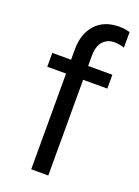

<svg xmlns="http://www.w3.org/2000/svg" viewBox="-138 -774 605 835"><g transform="rotate(20 164.5 -357.0)"><path d="M308 -443H196V0H117V-443H30V-507H117V-554Q117 -628 156.5 -671Q196 -714 266 -714Q290 -714 315 -707V-635Q291 -643 269 -643Q237 -643 216.5 -621Q196 -599 196 -553V-507H308Z"/></g></svg>

Font: Hind Guntur
Style: Regular
Weight: 400
Designer: Manushi Parikh, Hitesh Malaviya
Foundry: Indian Type Foundry
Version: Version 1.002;PS 1.0;hotconv 1.0.86;makeotf.lib2.5.63406; tt